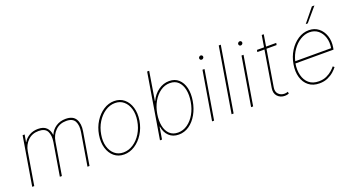

<svg xmlns="http://www.w3.org/2000/svg" viewBox="-52 -1394 3696 2022"><g transform="rotate(-20 1795.5 -383.0)"><path d="M51.1 0 142 -545.5H164.8L150.6 -464.5H153.4Q175.8 -503.9 218.4 -528.2Q261 -552.6 315.3 -552.6Q377.1 -552.6 408.4 -522Q439.6 -491.5 446 -440.3H448.9Q470.2 -491.5 516.7 -522Q563.2 -552.6 625 -552.6Q707 -552.6 737.6 -500.5Q768.1 -448.5 754.3 -366.5L693.2 0H670.5L731.5 -366.5Q743.3 -438.9 719.6 -484.4Q696 -529.8 623.6 -529.8Q551.1 -529.8 503.7 -483.8Q456.3 -437.9 444.6 -366.5L383.5 0H360.8L421.9 -366.5Q433.6 -438.9 410 -484.4Q386.4 -529.8 313.9 -529.8Q241.5 -529.8 194.1 -483.8Q146.7 -437.9 134.9 -366.5L73.9 0Z M1079.5 11.4Q1014.9 11.4 969.6 -25.9Q924.4 -63.2 905 -127.8Q885.7 -192.5 899.1 -274.1Q912.6 -353.7 952.6 -417.1Q992.5 -480.5 1049.2 -517.2Q1105.8 -554 1169 -554Q1234.4 -554 1279.7 -516.3Q1324.9 -478.7 1344.3 -414.1Q1363.6 -349.4 1350.9 -268.5Q1337.4 -188.9 1297.2 -125.5Q1257.1 -62.1 1200.3 -25.4Q1143.5 11.4 1079.5 11.4ZM1079.5 -11.4Q1138.5 -11.4 1190.7 -45.6Q1242.9 -79.9 1279.5 -139.4Q1316.1 -198.9 1328.1 -274.1Q1340.2 -347.3 1323.5 -405.5Q1306.8 -463.8 1267 -497.5Q1227.3 -531.2 1170.5 -531.2Q1112.2 -531.2 1060 -496.6Q1007.8 -462 970.9 -402.5Q933.9 -343 921.9 -268.5Q909.1 -195.3 926 -137.1Q942.8 -78.8 982.8 -45.1Q1022.7 -11.4 1079.5 -11.4Z M1483 0 1603.7 -727.3H1626.4L1573.9 -406.2H1576.7Q1608.7 -474.4 1664.6 -514.2Q1720.5 -554 1785.5 -554Q1849.4 -554 1890.6 -516.7Q1931.8 -479.4 1947.1 -415.5Q1962.4 -351.6 1948.9 -271.3Q1935.4 -191.1 1899.1 -127.1Q1862.9 -63.2 1809.7 -25.9Q1756.4 11.4 1691.8 11.4Q1625.7 11.4 1583.8 -28.4Q1541.9 -68.2 1531.2 -136.4H1528.4L1505.7 0ZM1551.1 -271.3Q1539.1 -197.4 1551 -138.7Q1562.9 -79.9 1598.2 -45.6Q1633.5 -11.4 1691.8 -11.4Q1749.3 -11.4 1798.1 -45.6Q1846.9 -79.9 1880.5 -138.7Q1914.1 -197.4 1926.1 -271.3Q1938.2 -345.2 1926 -403.9Q1913.7 -462.7 1878.4 -497Q1843 -531.2 1785.5 -531.2Q1728 -531.2 1679.2 -497Q1630.3 -462.7 1596.8 -403.9Q1563.2 -345.2 1551.1 -271.3Z M2066.8 0 2157.7 -545.5H2180.4L2089.5 0ZM2187.5 -647.7Q2176.8 -647.7 2170.6 -655.2Q2164.4 -662.6 2166.2 -673.3Q2167.6 -680.8 2174.7 -687Q2181.8 -693.2 2190.3 -693.2Q2201 -693.2 2207.2 -685.7Q2213.4 -678.3 2211.6 -667.6Q2210.2 -659.8 2203.1 -653.8Q2196 -647.7 2187.5 -647.7Z M2429 -727.3 2308.2 0H2285.5L2406.2 -727.3Z M2504.3 0 2595.2 -545.5H2617.9L2527 0ZM2625 -647.7Q2614.3 -647.7 2608.1 -655.2Q2601.9 -662.6 2603.7 -673.3Q2605.1 -680.8 2612.2 -687Q2619.3 -693.2 2627.8 -693.2Q2638.5 -693.2 2644.7 -685.7Q2650.9 -678.3 2649.1 -667.6Q2647.7 -659.8 2640.6 -653.8Q2633.5 -647.7 2625 -647.7Z M2984.4 -545.5 2980.1 -522.7H2866.8L2799.7 -115.1Q2791.2 -67.1 2817.3 -40Q2843.4 -12.8 2884.9 -12.8Q2894.5 -12.8 2903.6 -14.7Q2912.6 -16.7 2923.3 -19.9L2926.1 1.4Q2914.4 5.7 2903.9 7.8Q2893.5 9.9 2880.7 9.9Q2830.6 9.9 2799 -23.8Q2767.4 -57.5 2777 -115.1L2844.1 -522.7H2764.2L2768.5 -545.5H2847.7L2869.3 -676.1H2892L2870.4 -545.5Z M3268.5 11.4Q3196.7 11.4 3149.5 -25.9Q3102.3 -63.2 3083.5 -127.1Q3064.6 -191.1 3078.1 -271.3Q3091.6 -351.6 3131.7 -415.5Q3171.9 -479.4 3229 -516.7Q3286.2 -554 3350.9 -554Q3414.1 -554 3458.6 -518.6Q3503.2 -483.3 3522.9 -424.5Q3542.6 -365.8 3531.2 -295.5L3527 -272.7H3100.5Q3088.8 -201.7 3103.7 -142.2Q3118.6 -82.7 3160 -47.1Q3201.3 -11.4 3269.9 -11.4Q3319.6 -11.4 3357.4 -29.1Q3395.2 -46.9 3420.6 -70Q3446 -93 3458.8 -109.4L3474.4 -96.6Q3459.5 -76 3431.5 -50.8Q3403.4 -25.6 3362.6 -7.1Q3321.7 11.4 3268.5 11.4ZM3106.2 -295.5H3508.5Q3519.2 -360.8 3502 -414.2Q3484.7 -467.7 3445.5 -499.5Q3406.2 -531.2 3350.9 -531.2Q3297.2 -531.2 3247.3 -500.5Q3197.4 -469.8 3160 -416.5Q3122.5 -363.3 3106.2 -295.5ZM3343.8 -625 3468.8 -778.4H3497.2L3366.5 -625Z"/></g></svg>

Font: Inter UI Thin
Style: Italic
Weight: 100
Italic angle: -9.39999°
Designer: Rasmus Andersson
Foundry: rsms
Version: 3.2;8d6f07862